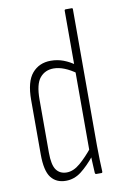

<svg xmlns="http://www.w3.org/2000/svg" viewBox="-80 -730 494 783"><g transform="rotate(-10 166.5 -338.5)"><path d="M129 6Q89 6 67.5 -22Q46 -50 46 -118V-343Q46 -419 75 -453Q104 -487 152 -487Q180 -487 205 -477.5Q230 -468 253 -451V-416Q201 -454 158 -454Q123 -454 101.5 -428.5Q80 -403 80 -339V-119Q80 -68 95 -47.5Q110 -27 138 -27Q166 -27 194 -51Q222 -75 251 -111L252 -76Q222 -39 193 -16.5Q164 6 129 6ZM255 0Q251 0 250 -5Q249 -28 247.5 -54.5Q246 -81 246 -95L244 -99V-678Q244 -683 249 -683H274Q278 -683 278 -678V-114Q278 -82 279 -55Q280 -28 281 -6Q281 0 277 0Z"/></g></svg>

Font: Sofia Sans Extra Condensed ExtraLight
Style: Regular
Weight: 250
Designer: Botio Nikoltchev, Ani Petrova
Foundry: lettersoup
Version: Version 4.101